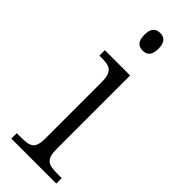

<svg xmlns="http://www.w3.org/2000/svg" viewBox="-249 -775 800 800"><g transform="rotate(45 151.0 -375.0)"><path d="M155 -646C178 -646 196 -658 196 -698C196 -738 178 -750 155 -750C131 -750 113 -738 113 -698C113 -658 131 -646 155 -646ZM27 0H292V-32H271C213 -32 191 -39 191 -105V-536H42V-504H52C103 -504 127 -497 127 -431V-102C127 -38 105 -32 47 -32H27Z"/></g></svg>

Font: Noto Serif Tamil Light
Style: Italic
Weight: 300
Italic angle: -12°
Designer: Indian Type Foundry, Tom Grace, and the Monotype Design Team
Foundry: Monotype Imaging Inc.
Version: Version 2.003